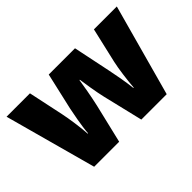

<svg xmlns="http://www.w3.org/2000/svg" viewBox="-91 -822 1091 1091"><g transform="rotate(-45 455.0 -276.5)"><path d="M484 -242 542 0H746L898 -553H714L665 -341C655 -298 644 -213 640 -159H637C632 -211 617 -289 609 -327L562 -553H351L300 -330C296 -311 276 -212 273 -159H270C267 -212 255 -294 245 -341L200 -553H12L163 0H364L420 -235C433 -292 448 -377 452 -407H455C459 -377 472 -292 484 -242Z"/></g></svg>

Font: Noto Sans Sinhala Black
Style: Regular
Weight: 900
Designer: Jelle Bosma - Monotype Design Team
Foundry: Monotype Imaging Inc.
Version: Version 2.006